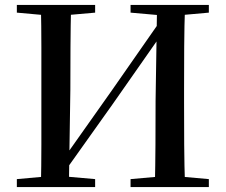

<svg xmlns="http://www.w3.org/2000/svg" viewBox="-20 -755 911 775"><path d="M145 0Q147 -85 147 -170.5Q147 -256 147 -342V-393Q147 -479 147 -564.5Q147 -650 145 -735H267Q265 -651 264.5 -565Q264 -479 264 -393L258 0ZM605 0Q607 -85 607.5 -171Q608 -257 608 -348L614 -735H727Q724 -651 723.5 -565Q723 -479 723 -393V-342Q723 -257 723.5 -171.5Q724 -86 727 0ZM48 0V-32L192 -45H217L364 -32V0ZM48 -704V-735H364V-704L217 -691H192ZM507 0V-32L654 -45H678L823 -32V0ZM507 -704V-735H823V-704L678 -691H654ZM233 -51 209 -98H225L430 -388L635 -682L663 -638H647L435 -335Z"/></svg>

Font: Noto Serif KR SemiBold
Style: Regular
Weight: 600
Designer: Ryoko NISHIZUKA 西塚涼子 (kana & ideographs); Frank Grießhammer (Latin, Greek & Cyrillic); Wenlong ZHANG 张文龙 (bopomofo); San
Foundry: Adobe
Version: Version 2.003-H1;hotconv 1.1.1;makeotfexe 2.6.0